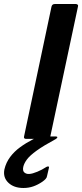

<svg xmlns="http://www.w3.org/2000/svg" viewBox="-102 -693 410 958"><path d="M149 -12Q147 0 133 0H29Q15 0 18 -12L155 -660Q158 -673 172 -673H276Q282 -673 285.5 -669.5Q289 -666 287 -660ZM15 245Q-33 245 -60.5 218.5Q-88 192 -80 152Q-72 118 -51.5 90.5Q-31 63 -1.5 41.5Q28 20 63 2Q75 -4 87.5 -8Q100 -12 114 -12H177Q184 -12 184 -8Q184 -4 176 1Q115 34 81 58.5Q47 83 32.5 102.5Q18 122 14 140Q10 160 20 168Q30 176 44 175Q60 174 84 164Q108 154 126 142Q133 137 138.5 137.5Q144 138 142 145L133 184Q132 193 125.5 200Q119 207 109 214Q87 229 64 237Q41 245 15 245Z"/></svg>

Font: Glory
Style: Bold Italic
Weight: 700
Italic angle: -12°
Version: Version 1.011